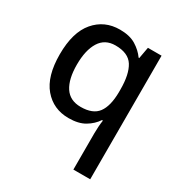

<svg xmlns="http://www.w3.org/2000/svg" viewBox="-183 -678 986 1048"><g transform="rotate(30 310.0 -154.5)"><path d="M431 11Q431 -8 432.5 -31Q434 -54 437 -72H431Q408 -37 368.5 -13.5Q329 10 267 10Q171 10 111.5 -60Q52 -130 52 -268Q52 -407 112.5 -478Q173 -549 270 -549Q332 -549 371 -525Q410 -501 434 -467H438L451 -539H537V240H431ZM294 -76Q370 -76 402 -119Q434 -162 435 -249V-267Q435 -363 404 -412.5Q373 -462 292 -462Q226 -462 193.5 -409.5Q161 -357 161 -266Q161 -175 193.5 -125.5Q226 -76 294 -76Z"/></g></svg>

Font: Noto Sans Telugu Medium
Style: Regular
Weight: 500
Designer: Jelle Bosma - Monotype Design Team
Foundry: Monotype Imaging Inc.
Version: Version 2.005; ttfautohint (v1.8.4.7-5d5b)